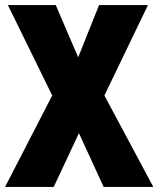

<svg xmlns="http://www.w3.org/2000/svg" viewBox="-21 -734 622 754"><path d="M581 0 389 -359 560 -714H368L286 -509L198 -714H10L184 -359L-1 0H190L289 -211L386 0Z"/></svg>

Font: Noto Sans Hebrew Condensed Black
Style: Regular
Weight: 900
Width: 3
Designer: Monotype Design Team
Foundry: Monotype Imaging Inc.
Version: Version 2.004